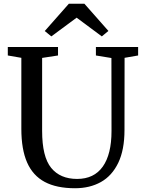

<svg xmlns="http://www.w3.org/2000/svg" viewBox="-20 -993 768 1021"><path d="M93.5 -308V-685.5L21.5 -698V-743H288.5V-698L204 -685V-297Q204 -159.5 252 -100.5Q300 -41.5 390 -41.5Q480 -41.5 526.5 -107Q573 -172.5 573 -296.5L572.5 -684.5L490 -698V-743H714.5V-698L642.5 -685.5L642 -301.5Q642 -196 608.8 -127Q575.5 -58 516.5 -25Q457.5 8 379 8Q281 8 218 -25.5Q155 -59 124.2 -128.8Q93.5 -198.5 93.5 -308ZM218 -828 346 -973H429L556.5 -828.5L521.5 -799.5L387.5 -899L253 -799.5Z"/></svg>

Font: Merriweather 12pt
Style: Regular
Weight: 400
Designer: Eben Sorkin
Foundry: Eben Sorkin
Version: Version 2.100